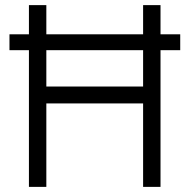

<svg xmlns="http://www.w3.org/2000/svg" viewBox="-20 -730 741 750"><path d="M93 0V-710H161V-392H539V-710H607V0H539V-326H161V0ZM17 -534V-596H684V-534Z"/></svg>

Font: Geist Light
Style: Regular
Weight: 400
Designer: Basement.studio, Andrés Briganti, Mateo Zaragoza
Foundry: Basement.studio, Vercel, Andrés Briganti, Guido Ferreyra, Mateo Zaragoza
Version: Version 1.401